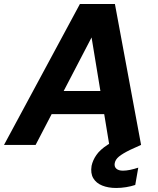

<svg xmlns="http://www.w3.org/2000/svg" viewBox="-44 -720 785 954"><path d="M-24 0 353 -700H527L657 0H499L411 -534L133 0ZM107 -153 166 -268H543L561 -153ZM533 214Q494 214 464 202Q434 190 419.5 165.5Q405 141 411 104Q417 76 435 50Q453 24 490.5 -0.5Q528 -25 590 -50L637 -69L657 0L604 24Q565 43 547 58Q529 73 526 91Q523 108 534 118Q545 128 567 128Q583 128 602.5 124Q622 120 643 113L628 199Q607 206 582.5 210Q558 214 533 214Z"/></svg>

Font: DM Sans 17pt Black
Style: Italic
Weight: 900
Italic angle: -10°
Version: Version 4.004;gftools[0.9.30]